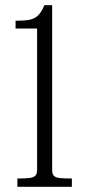

<svg xmlns="http://www.w3.org/2000/svg" viewBox="-20 -720 337 740"><path d="M123 -66V-610H40V-640Q75.5 -640 94.8 -644Q114 -648 127 -660.8Q140 -673.5 151 -700H181V-66Q181 -50 187.2 -43Q193.5 -36 208.5 -34Q223.5 -32 257 -32V0H47V-32Q80 -32 95.2 -34.2Q110.5 -36.5 116.8 -43.5Q123 -50.5 123 -66Z"/></svg>

Font: Didactic
Style: Regular
Weight: 400
Designer: Tyler Finck
Foundry: Etcetera Type Co
Version: Version 3.007;FEAKit 1.0